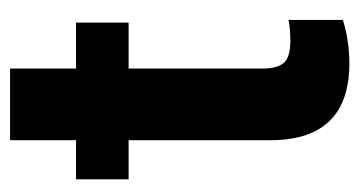

<svg xmlns="http://www.w3.org/2000/svg" viewBox="-185 -513 708 378"><g transform="rotate(-90 169.0 -324.0)"><path d="M223.1 -658.2V-528.3H313.5V-424.8H223.1V-161.1Q223.1 -131.8 234.4 -119.1Q245.6 -106.4 277.3 -106.4Q300.8 -106.4 318.8 -109.9V-2.9Q277.3 9.8 233.4 9.8Q85 9.8 82 -140.1V-424.8H4.9V-528.3H82V-658.2Z"/></g></svg>

Font: Vazir FD
Style: Bold-FD
Weight: 700
Designer: Saber Rastikerdar
Foundry: Saber Rastikerdar
Version: Version 30.1.0